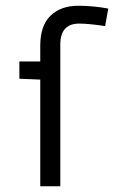

<svg xmlns="http://www.w3.org/2000/svg" viewBox="-20 -653 478 673"><path d="M47.9 -437.5H121.1V-492.2Q121.1 -563.5 157.2 -598.1Q193.4 -632.8 253.9 -632.8Q306.6 -632.8 359.4 -623L348.6 -561.5Q291 -570.3 257.8 -570.3Q191.4 -570.3 191.4 -497.1V0H121.1V-374L47.9 -377Z"/></svg>

Font: Sudo
Style: Bold
Weight: 700
Monospace: yes
Designer: Jens Kutilek
Foundry: Jens Kutilek
Version: Version 0.040